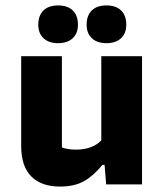

<svg xmlns="http://www.w3.org/2000/svg" viewBox="-20 -679 607 707"><path d="M121 -588Q121 -622 140 -640.5Q159 -659 194 -659Q229 -659 248 -640.5Q267 -622 267 -588Q267 -556 247.5 -538Q228 -520 194 -520Q160 -520 140.5 -538Q121 -556 121 -588ZM299 -588Q299 -622 318 -640.5Q337 -659 372 -659Q407 -659 426 -640.5Q445 -622 445 -588Q445 -556 425.5 -538Q406 -520 372 -520Q338 -520 318.5 -538Q299 -556 299 -588ZM58 -141V-472H208V-136Q231 -128 259 -128Q320 -128 353 -162V-472H503V0H371L365 -72H357Q325 -32 289.5 -12Q254 8 201 8Q132 8 95 -29.5Q58 -67 58 -141Z"/></svg>

Font: Athiti
Style: Bold
Weight: 700
Designer: CadsonDemak Team
Foundry: CadsonDemak
Version: Version 1.033